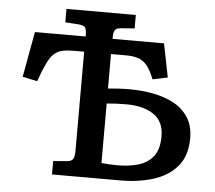

<svg xmlns="http://www.w3.org/2000/svg" viewBox="-52 -797 958 855"><g transform="rotate(5 426.5 -370.0)"><path d="M211 0V-60L273 -65Q290 -66 298 -75.5Q306 -85 306 -116V-557H262Q231 -557 209.5 -552.5Q188 -548 172 -533.5Q156 -519 141.5 -489Q127 -459 109 -408L43 -422L80 -625H307Q307 -656 300.5 -665Q294 -674 271 -676L211 -680V-740H521V-680L458 -675Q440 -674 433.5 -664Q427 -654 427 -632V-625H657L687 -475L620 -461Q605 -499 589 -519.5Q573 -540 550.5 -548.5Q528 -557 495 -557H426V-403Q445 -405 472 -406.5Q499 -408 523 -408Q578 -408 629.5 -398Q681 -388 721.5 -366Q762 -344 786 -306.5Q810 -269 810 -214Q810 -136 770.5 -89Q731 -42 664.5 -21Q598 0 517 0ZM426 -70Q444 -68 462 -67Q480 -66 498 -66Q549 -66 590.5 -78Q632 -90 657 -121.5Q682 -153 682 -211Q682 -278 636 -309Q590 -340 514 -340Q492 -340 469 -339Q446 -338 426 -336Z"/></g></svg>

Font: Literata 7pt Medium
Style: Regular
Weight: 500
Designer: Latin by Veronika Burian and Jose Scaglione. Greek by Irene Vlachou. Cyrillic by Vera Evstafieva.
Foundry: TypeTogether
Version: Version 3.002